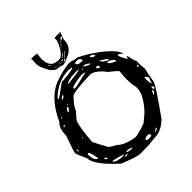

<svg xmlns="http://www.w3.org/2000/svg" viewBox="-235 -964 1154 1154"><g transform="rotate(-45 342.0 -387.0)"><path d="M413.1 -630.9H424.8Q497.1 -596.7 568.4 -539.1Q636.7 -480.5 636.7 -450.2H634.8Q624 -468.8 612.3 -468.8H611.3Q607.4 -468.8 607.4 -463.9Q612.3 -446.3 631.8 -412.1H634.8Q637.7 -412.1 641.6 -425.8H643.6Q646.5 -424.8 653.3 -386.7L664.1 -359.4L662.1 -341.8L666 -293Q659.2 -271.5 648.4 -204.1Q642.6 -177.7 522.5 -10.7Q469.7 40 416 40Q363.3 46.9 308.6 46.9H283.2Q258.8 46.9 162.1 7.8Q39.1 -103.5 39.1 -161.1Q21.5 -199.2 9.8 -229.5Q9.8 -245.1 46.9 -345.7Q46.9 -408.2 76.2 -432.6Q138.7 -570.3 237.3 -610.4Q321.3 -641.6 375 -641.6ZM130.9 -215.8V-207Q146.5 -174.8 171.9 -128.9Q171.9 -115.2 223.6 -89.8Q248 -62.5 315.4 -46.9L339.8 -43.9Q396.5 -55.7 428.7 -69.3L477.5 -110.4Q552.7 -191.4 550.8 -246.1V-258.8Q543 -281.2 543 -330.1Q543 -365.2 547.9 -389.6Q547.9 -397.5 496.1 -437.5Q457 -490.2 416 -502.9H400.4Q242.2 -497.1 242.2 -477.5Q207 -442.4 192.4 -407.2Q149.4 -363.3 149.4 -347.7Q137.7 -297.9 130.9 -215.8ZM168.9 -537.1V-532.2Q175.8 -532.2 252 -588.9L262.7 -593.8L269.5 -591.8Q361.3 -600.6 361.3 -609.4V-610.4L339.8 -614.3Q246.1 -614.3 171.9 -543.9ZM278.3 -514.6V-513.7L281.2 -509.8H299.8L395.5 -532.2V-535.2L370.1 -539.1Q278.3 -528.3 278.3 -514.6ZM59.6 -173.8V-163.1Q61.5 -119.1 85 -112.3L86.9 -113.3V-115.2Q76.2 -178.7 64.5 -178.7ZM276.4 -561.5V-555.7Q380.9 -567.4 380.9 -571.3L370.1 -575.2H368.2Q304.7 -575.2 276.4 -561.5ZM390.6 -612.3Q395.5 -594.7 419.9 -594.7L434.6 -593.8L436.5 -594.7V-600.6Q436.5 -617.2 409.2 -619.1Q390.6 -617.2 390.6 -612.3ZM134.8 -40V-35.2Q154.3 -16.6 198.2 -16.6H212.9V-17.6Q206.1 -25.4 143.6 -40ZM367.2 9.8V12.7Q367.2 17.6 387.7 19.5Q411.1 18.6 411.1 12.7V9.8Q408.2 2.9 401.4 -1H389.6Q375 -1 367.2 9.8ZM625 -248Q627 -206.1 632.8 -205.1H634.8Q634.8 -219.7 646.5 -238.3V-241.2L631.8 -261.7H629.9Q626 -261.7 625 -248ZM530.3 -482.4V-480.5Q538.1 -463.9 570.3 -451.2H575.2L578.1 -455.1V-457Q556.6 -482.4 536.1 -482.4ZM504.9 -523.4V-521.5Q510.7 -504.9 543.9 -487.3H547.9L550.8 -491.2V-492.2Q544.9 -501 504.9 -523.4ZM416 -569.3 414.1 -567.4V-566.4Q439.5 -546.9 454.1 -546.9L455.1 -548.8V-550.8Q433.6 -569.3 416 -569.3ZM235.4 -23.4V-19.5Q235.4 -10.7 274.4 -10.7L276.4 -12.7V-14.6Q257.8 -23.4 235.4 -23.4ZM482.4 -580.1V-578.1Q495.1 -560.5 511.7 -560.5Q511.7 -575.2 488.3 -583H486.3ZM155.3 -443.4V-434.6H158.2Q176.8 -450.2 176.8 -460L175.8 -461.9H169.9Q160.2 -455.1 155.3 -443.4ZM460.9 -504.9Q469.7 -492.2 479.5 -492.2L482.4 -496.1V-498Q482.4 -509.8 470.7 -509.8Q460.9 -507.8 460.9 -504.9ZM592.8 -149.4 593.8 -147.5Q602.5 -147.5 611.3 -169.9V-171.9H607.4Q599.6 -171.9 592.8 -149.4ZM183.6 -513.7Q195.3 -513.7 206.1 -530.3V-534.2Q183.6 -527.3 183.6 -513.7ZM621.1 -172.9 626 -169.9Q627.9 -192.4 620.1 -188.5H618.2L616.2 -197.3L614.3 -172.9ZM440.4 18.6V19.5H442.4Q465.8 10.7 465.8 4.9L463.9 2.9Q444.3 9.8 440.4 18.6ZM110.4 -85V-83Q114.3 -76.2 121.1 -72.3H126Q126 -82 116.2 -87.9H114.3ZM208 -3.9V-2.9H225.6L228.5 -5.9L225.6 -9.8H221.7Q209 -9.8 208 -3.9ZM643.6 -340.8V-334L646.5 -330.1L652.3 -335V-340.8L648.4 -343.8H646.5ZM73.2 -388.7Q81.1 -388.7 85 -397.5V-400.4Q73.2 -400.4 73.2 -388.7ZM28.3 -238.3Q30.3 -224.6 33.2 -224.6L35.2 -226.6V-233.4L33.2 -241.2H32.2ZM392.6 -553.7V-552.7L406.2 -564.5L404.3 -565.4Q390.6 -557.6 392.6 -553.7ZM100.6 -434.6H101.6Q107.4 -436.5 107.4 -445.3H105.5Q100.6 -443.4 100.6 -434.6ZM103.5 -265.6V-263.7H107.4L110.4 -267.6V-270.5H108.4ZM182.6 -475.6V-470.7H185.5L189.5 -473.6V-475.6ZM271.5 -818.4 267.6 -774.4Q268.6 -727.5 294.9 -708Q331.1 -691.4 358.4 -703.1Q379.9 -720.7 398.9 -757.3Q418 -793.9 410.6 -803.2Q403.3 -812.5 462.9 -812.5L445.3 -765.6Q447.3 -696.3 377.9 -672.9Q364.3 -662.1 352.5 -662.1L340.8 -658.2Q333 -658.2 319.3 -663.1Q287.1 -666 273.4 -675.8Q266.6 -687.5 259.8 -687.5Q256.8 -690.4 238.8 -726.1Q220.7 -761.7 224.1 -787.1Q227.5 -812.5 223.6 -818.4Q219.7 -824.2 271.5 -818.4ZM428.7 -772.5V-770.5H430.7Q434.6 -771.5 439.5 -776.4Q440.4 -777.3 447.3 -777.3L448.2 -778.3V-780.3L446.3 -781.2V-782.2H449.2Q449.2 -785.2 445.3 -787.1Q436.5 -787.1 428.7 -772.5ZM370.1 -682.6H372.1Q375 -682.6 402.3 -712.9H401.4Q394.5 -711.9 384.8 -697.3Q370.1 -685.5 370.1 -682.6ZM381.8 -712.9Q360.4 -693.4 360.4 -691.4L361.3 -690.4Q378.9 -703.1 381.8 -709Q384.8 -710.9 384.8 -711.9V-712.9ZM367.2 -680.7 352.5 -668.9V-667Q365.2 -667 368.2 -678.7Q370.1 -678.7 370.1 -680.7ZM340.8 -682.6Q343.8 -677.7 350.6 -677.7Q357.4 -682.6 357.4 -684.6V-685.5H356.4Q354.5 -684.6 340.8 -682.6ZM266.6 -719.7Q274.4 -708 280.3 -708V-709Q272.5 -719.7 268.6 -719.7ZM457 -806.6H459V-807.6Q459 -808.6 449.2 -808.6Q410.2 -808.6 457 -806.6ZM407.2 -752.9V-751H410.2Q416 -753.9 416 -756.8V-757.8H414.1Q407.2 -755.9 407.2 -752.9ZM322.3 -679.7Q331.1 -674.8 336.9 -674.8L337.9 -675.8Q333 -679.7 324.2 -679.7ZM418.9 -764.6V-763.7H420.9Q424.8 -763.7 426.8 -769.5V-770.5H425.8V-771.5Q422.9 -771.5 418.9 -764.6ZM300.8 -668.9V-668L302.7 -667L321.3 -672.9V-673.8L301.8 -668.9ZM287.1 -682.6Q287.1 -679.7 297.9 -676.8H298.8L299.8 -677.7Q296.9 -680.7 288.1 -682.6ZM398.4 -740.2H399.4Q405.3 -743.2 407.2 -747.1Q399.4 -747.1 398.4 -740.2ZM321.3 -689.5Q321.3 -686.5 330.1 -682.6H332Q329.1 -686.5 321.3 -689.5ZM369.1 -670.9Q367.2 -670.9 364.3 -668L367.2 -667L373 -671.9Q371.1 -670.9 369.1 -670.9ZM387.7 -733.4 388.7 -732.4Q392.6 -732.4 392.6 -734.4V-735.4L390.6 -736.3Q387.7 -736.3 387.7 -733.4ZM242.2 -768.6Q243.2 -765.6 245.1 -765.6H246.1V-766.6Q244.1 -768.6 243.2 -768.6ZM393.6 -736.3 394.5 -735.4 396.5 -736.3V-737.3ZM426.8 -763.7V-762.7H428.7V-763.7Z"/></g></svg>

Font: Love Ya Like A Sister
Style: Regular
Weight: 400
Designer: Kimberly Geswein
Foundry: Kimberly Geswein
Version: Version 1.002 2007